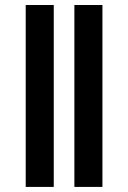

<svg xmlns="http://www.w3.org/2000/svg" viewBox="-20 -735 504 755"><path d="M272.5 0V-715.3H382.8V0ZM81.1 0V-715.3H191.4V0Z"/></svg>

Font: Elstob 8pt SemiBold
Style: Regular
Weight: 600
Designer: Peter S. Baker
Version: Version 1.015